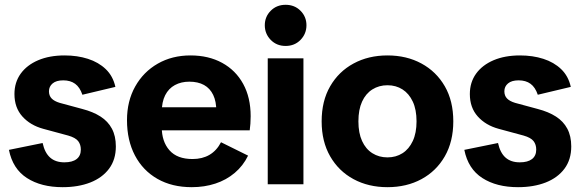

<svg xmlns="http://www.w3.org/2000/svg" viewBox="-20 -764 2406 796"><path d="M239.7 12Q150.7 12 91.8 -25.9Q32.8 -63.7 17 -142.7L156.7 -171.1Q165.6 -130.3 187.9 -110.7Q210.1 -91 246.8 -91Q280 -91 297.5 -104.5Q315.1 -118 315.1 -143.9Q315.1 -164.8 304 -179.1Q292.9 -193.3 262.7 -202L159.5 -229.9Q105.6 -244.5 72.7 -281.2Q39.9 -317.8 39.9 -374.1Q39.9 -422.6 65.7 -458.5Q91.6 -494.4 138.3 -514.3Q185.1 -534.2 247.9 -534.2Q300.7 -534.2 344.6 -520.1Q388.6 -506 418.5 -477.3Q448.4 -448.7 458.4 -403.8L321.6 -371.2Q311 -402.4 291.5 -416.6Q272 -430.9 242.2 -430.9Q213.2 -430.9 198.1 -418.1Q183 -405.3 183 -385.6Q183 -367.1 194.1 -355.7Q205.1 -344.3 227.4 -337.6L321 -312.3Q366.1 -300.6 396.8 -280.8Q427.6 -261.1 443.9 -230.6Q460.3 -200 460.3 -156.9Q460.3 -102.3 432.2 -64.6Q404 -26.9 354.3 -7.4Q304.5 12 239.7 12Z M774.9 12Q693.2 12 632.8 -22.4Q572.3 -56.9 539.4 -119.6Q506.5 -182.2 506.5 -265.8Q506.5 -344.8 540.5 -405.4Q574.4 -466 634 -500.1Q693.6 -534.2 769.7 -534.2Q844.8 -534.2 901 -503.4Q957.2 -472.7 988.2 -416.1Q1019.2 -359.6 1019.2 -282.1Q1019.2 -267.8 1018.1 -251.2Q1017 -234.6 1015.3 -223.7H576.2V-319.2H921.3L876.7 -303.4Q877 -343.1 863.9 -370.4Q850.8 -397.8 825.9 -411.6Q801 -425.4 764.8 -425.4Q731.2 -425.4 705.2 -411.4Q679.1 -397.3 664.8 -369.2Q650.6 -341.1 650.6 -299V-236.9Q650.6 -177.2 682.5 -141Q714.4 -104.7 778.1 -104.7Q818.9 -104.7 848.5 -122.1Q878.2 -139.5 896.3 -174.3L1008.5 -118.8Q988.1 -76.7 953.1 -47.2Q918.1 -17.7 872.9 -2.9Q827.6 12 774.9 12Z M1090 0V-522.2H1238V0ZM1164.1 -573.5Q1126.8 -573.5 1102.3 -598.7Q1077.8 -624 1077.8 -659.3Q1077.8 -694.6 1102.3 -719.3Q1126.8 -744.1 1164.1 -744.1Q1201.5 -744.1 1226 -719.3Q1250.5 -694.6 1250.5 -659.3Q1250.5 -624 1226 -598.7Q1201.5 -573.5 1164.1 -573.5Z M1586.4 12Q1507.4 12 1445.7 -21.3Q1384 -54.6 1348.8 -115.9Q1313.5 -177.2 1313.5 -260.9Q1313.5 -345.4 1348.8 -406.3Q1384 -467.3 1445.7 -500.7Q1507.4 -534.2 1586.4 -534.2Q1665.7 -534.2 1727.3 -500.7Q1788.9 -467.3 1824.1 -406.3Q1859.3 -345.4 1859.3 -260.9Q1859.3 -177.2 1824.1 -115.9Q1788.9 -54.6 1727.3 -21.3Q1665.7 12 1586.4 12ZM1586.4 -111.5Q1621.6 -111.5 1648.7 -128.8Q1675.8 -146.1 1691.3 -179.4Q1706.9 -212.6 1706.9 -260.9Q1706.9 -309.6 1691.3 -342.8Q1675.8 -376 1648.7 -393.3Q1621.6 -410.6 1586.4 -410.6Q1551.3 -410.6 1523.8 -393.3Q1496.3 -376 1481.1 -342.8Q1465.9 -309.6 1465.9 -260.9Q1465.9 -212.6 1481.1 -179.4Q1496.3 -146.1 1523.8 -128.8Q1551.3 -111.5 1586.4 -111.5Z M2127.7 12Q2038.7 12 1979.8 -25.9Q1920.8 -63.7 1905 -142.7L2044.7 -171.1Q2053.6 -130.3 2075.9 -110.7Q2098.1 -91 2134.8 -91Q2168 -91 2185.5 -104.5Q2203.1 -118 2203.1 -143.9Q2203.1 -164.8 2192 -179.1Q2180.9 -193.3 2150.7 -202L2047.5 -229.9Q1993.6 -244.5 1960.7 -281.2Q1927.9 -317.8 1927.9 -374.1Q1927.9 -422.6 1953.7 -458.5Q1979.6 -494.4 2026.3 -514.3Q2073.1 -534.2 2135.9 -534.2Q2188.7 -534.2 2232.6 -520.1Q2276.6 -506 2306.5 -477.3Q2336.4 -448.7 2346.4 -403.8L2209.6 -371.2Q2199 -402.4 2179.5 -416.6Q2160 -430.9 2130.2 -430.9Q2101.2 -430.9 2086.1 -418.1Q2071 -405.3 2071 -385.6Q2071 -367.1 2082.1 -355.7Q2093.1 -344.3 2115.4 -337.6L2209 -312.3Q2254.1 -300.6 2284.8 -280.8Q2315.6 -261.1 2331.9 -230.6Q2348.3 -200 2348.3 -156.9Q2348.3 -102.3 2320.2 -64.6Q2292 -26.9 2242.3 -7.4Q2192.5 12 2127.7 12Z"/></svg>

Font: TikTok Sans Light
Style: Regular
Weight: 300
Version: Version 4.000